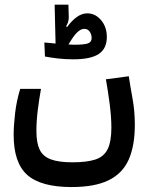

<svg xmlns="http://www.w3.org/2000/svg" viewBox="-20 -608 626 803"><path d="M279.3 174.3Q151.4 174.3 94.2 123.8Q37.1 73.2 37.1 -43.9Q37.1 -83 43.2 -135Q49.3 -187 64.5 -236.3H151.4Q143.1 -189.5 137.7 -145.5Q132.3 -101.6 132.3 -59.6Q132.3 -10.7 145.8 17.6Q159.2 45.9 192.1 58.3Q225.1 70.8 283.2 70.8Q343.3 70.8 378.9 59.1Q414.6 47.4 430.2 15.9Q445.8 -15.6 445.8 -74.2Q445.8 -118.2 438.7 -173.1Q431.6 -228 422.9 -276.4L518.6 -289.1Q524.9 -247.1 534.4 -195.1Q543.9 -143.1 543.9 -85.9Q543.9 1 518.6 58.8Q493.2 116.7 435.1 145.5Q377 174.3 279.3 174.3ZM286.6 -359.9Q252.9 -359.9 221.9 -363.5Q190.9 -367.2 168 -371.6L165.5 -430.2Q173.3 -429.7 185.8 -428.5Q198.2 -427.2 212.4 -425.8L208.5 -588.4H266.1L267.6 -537.6Q268.1 -516.1 256.3 -498L260.7 -495.1Q280.3 -522 301.5 -537.1Q322.8 -552.2 345.2 -552.2Q378.4 -552.2 402.6 -523.9Q426.8 -495.6 426.8 -453.1Q426.8 -404.8 393.1 -382.3Q359.4 -359.9 286.6 -359.9ZM266.6 -421.9Q281.7 -420.9 291 -420.9Q332 -420.9 347.7 -426.5Q363.3 -432.1 363.3 -448.7Q363.3 -463.9 355.2 -475.6Q347.2 -487.3 332.5 -487.3Q317.4 -487.3 301.8 -471.7Q286.1 -456.1 266.6 -421.9Z"/></svg>

Font: Cascadia Code NF
Style: Regular
Weight: 400
Monospace: yes
Designer: Aaron Bell
Foundry: Saja Typeworks
Version: Version 2404.023; ttfautohint (v1.8.4)